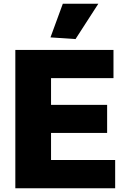

<svg xmlns="http://www.w3.org/2000/svg" viewBox="-20 -1007 670 1027"><path d="M250 -807 316 -987H506L384 -798ZM62 -740H587V-589H253V-446H553V-296H253V-151H596V0H62Z"/></svg>

Font: Encode Sans Narrow
Style: ExtraBold
Weight: 800
Designer: Pablo Impallari, Andres Torresi
Foundry: Pablo Impallari, Andres Torresi
Version: Version 1.000; ttfautohint (v1.00) -l 8 -r 50 -G 200 -x 14 -